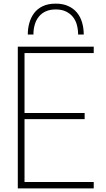

<svg xmlns="http://www.w3.org/2000/svg" viewBox="-20 -1037 583 1057"><path d="M496 0H78V-780H496V-745H115V-415H446V-381H115V-35H496ZM441 -847H410Q410 -874 403.5 -899Q397 -924 382 -943Q367 -962 343.5 -973.5Q320 -985 287 -985Q255 -985 232 -974.5Q209 -964 194 -945.5Q179 -927 171.5 -902Q164 -877 164 -847H133Q133 -880 141.5 -910.5Q150 -941 168 -965Q186 -989 215.5 -1003Q245 -1017 287 -1017Q326 -1017 355 -1004Q384 -991 403 -968.5Q422 -946 431.5 -914.5Q441 -883 441 -847Z"/></svg>

Font: Tanohe Sans ExtraLight
Style: Regular
Weight: 250
Designer: Village Type and Design LLC & Cristiano Sobral
Foundry: Cooper Hewitt Smithsonian Design Museum
Version: Version 1.00;September 29, 2021;FontCreator 13.0.0.2655 64-b